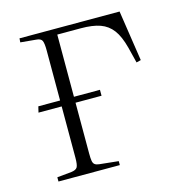

<svg xmlns="http://www.w3.org/2000/svg" viewBox="-82 -582 619 656"><g transform="rotate(-15 227.0 -253.5)"><path d="M46 0V-15L97 -20Q113 -22 118 -30Q123 -38 123 -64V-245H41L46 -266H123V-443Q123 -469 118.5 -478Q114 -487 97 -488L43 -493L44 -507H398L425 -328L409 -324L395 -380Q384 -422 367 -444.5Q350 -467 323.5 -476.5Q297 -486 255 -486H172V-266H264V-245H172V-65Q172 -49 173.5 -39.5Q175 -30 180.5 -26Q186 -22 196 -21L263 -14V0Z"/></g></svg>

Font: Literata 60pt ExtraLight
Style: Regular
Weight: 250
Designer: Latin by Veronika Burian and Jose Scaglione. Greek by Irene Vlachou. Cyrillic by Vera Evstafieva.
Foundry: TypeTogether
Version: Version 3.103;gftools[0.9.29]